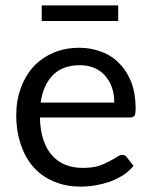

<svg xmlns="http://www.w3.org/2000/svg" viewBox="-20 -694 568 721"><path d="M409.2 -308.6Q409.2 -339.8 400.4 -365.2Q391.6 -390.6 375 -409.2Q358.4 -428.7 335 -438.5Q310.5 -449.2 280.3 -449.2Q215.8 -449.2 178.7 -412.1Q141.6 -374 132.8 -308.6Q224.6 -308.6 409.2 -308.6ZM481.4 -71.3Q464.8 -50.8 442.4 -36.1Q418.9 -21.5 392.6 -11.7Q366.2 -2.9 338.9 2Q310.5 6.8 283.2 6.8Q230.5 6.8 186.5 -10.7Q141.6 -28.3 109.4 -62.5Q77.1 -96.7 59.6 -147.5Q41 -198.2 41 -263.7Q41 -316.4 57.6 -362.3Q74.2 -408.2 104.5 -442.4Q134.8 -475.6 178.7 -495.1Q222.7 -514.6 278.3 -514.6Q323.2 -514.6 362.3 -499Q401.4 -484.4 428.7 -455.1Q457 -426.8 473.6 -383.8Q489.3 -341.8 489.3 -288.1Q489.3 -266.6 485.4 -259.8Q480.5 -252.9 467.8 -252.9Q355.5 -252.9 129.9 -252.9Q130.9 -205.1 142.6 -169.9Q154.3 -133.8 175.8 -110.4Q196.3 -86.9 225.6 -75.2Q254.9 -63.5 290 -63.5Q324.2 -63.5 348.6 -70.3Q372.1 -78.1 389.6 -87.9Q407.2 -96.7 418.9 -104.5Q430.7 -112.3 439.5 -112.3Q450.2 -112.3 456.1 -103.5Q464.8 -92.8 481.4 -71.3ZM136.7 -673.8Q208 -673.8 423.8 -673.8Q423.8 -659.2 423.8 -615.2Q351.6 -615.2 136.7 -615.2Q136.7 -629.9 136.7 -673.8Z"/></svg>

Font: Lato
Style: Regular
Weight: 400
Designer: Lukasz Dziedzic with Adam Twardoch and Botio Nikoltchev
Version: Version 2.015; 2015-08-06; http://www.latofonts.com/